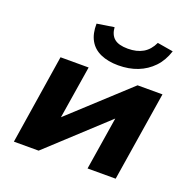

<svg xmlns="http://www.w3.org/2000/svg" viewBox="-131 -882 1015 1014"><g transform="rotate(20 376.5 -375.0)"><path d="M51 0 130 -503H288L238 -191H224L563 -503H703L623 0H465L515 -314H530L190 0ZM430 -567Q373 -567 331 -585.5Q289 -604 268 -641.5Q247 -679 248 -735L344 -750Q347 -708 371.5 -687.5Q396 -667 448 -667Q498 -667 532.5 -687Q567 -707 587 -750L676 -735Q658 -679 622.5 -642Q587 -605 538.5 -586Q490 -567 430 -567Z"/></g></svg>

Font: Nunito Sans 7pt SemiExpanded ExtraBold
Style: Italic
Weight: 800
Width: 6
Italic angle: -9°
Designer: Vernon Adams
Foundry: Vernon Adams
Version: Version 3.101;gftools[0.9.27]